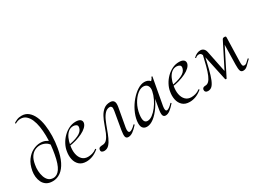

<svg xmlns="http://www.w3.org/2000/svg" viewBox="-43 -1342 2627 1969"><g transform="rotate(-30 1270.5 -357.5)"><path d="M166 14Q122 14 94 -4Q66 -22 51.5 -51.5Q37 -81 33.5 -115.5Q30 -150 36 -183Q49 -255 82.5 -301Q116 -347 160.5 -369.5Q205 -392 249 -392Q283 -392 310 -380Q337 -368 359 -347L345 -306Q325 -342 294 -357Q263 -372 232 -372Q202 -372 173 -358Q144 -344 122.5 -312Q101 -280 92 -225Q85 -190 87 -153Q89 -116 100 -83.5Q111 -51 132.5 -31.5Q154 -12 188 -12Q234 -12 267 -60Q300 -108 319 -215Q328 -264 333.5 -319Q339 -374 338 -429Q337 -484 329 -534Q321 -584 304.5 -622.5Q288 -661 261.5 -684Q235 -707 197 -707Q166 -707 135 -689Q131 -688 128.5 -692.5Q126 -697 128 -698Q142 -708 166 -718.5Q190 -729 222 -729Q268 -729 301 -702Q334 -675 355 -628Q376 -581 384.5 -520.5Q393 -460 391.5 -392Q390 -324 378 -256Q363 -167 333 -107Q303 -47 260.5 -16.5Q218 14 166 14Z M567 12Q514 12 483.5 -16Q453 -44 443.5 -89Q434 -134 444 -185Q450 -222 470.5 -260.5Q491 -299 522 -330Q553 -361 591 -380Q629 -399 672 -399Q709 -399 726.5 -384.5Q744 -370 740 -345Q735 -321 712 -299Q689 -277 653 -259.5Q617 -242 572.5 -229Q528 -216 480 -211L482 -224Q559 -235 611.5 -259.5Q664 -284 673 -324Q680 -351 664 -361.5Q648 -372 628 -372Q594 -372 569 -351Q544 -330 528 -295Q512 -260 505 -218Q494 -162 502.5 -118Q511 -74 537 -48Q563 -22 605 -22Q629 -22 655 -29Q681 -36 706 -55Q709 -57 712.5 -53Q716 -49 713 -46Q675 -15 639 -1.5Q603 12 567 12Z M778 9Q761 9 750.5 0.5Q740 -8 743 -25Q746 -43 759.5 -48Q773 -53 790 -53Q824 -53 845.5 -78Q867 -103 883 -141.5Q899 -180 914 -224Q929 -268 949.5 -307Q970 -346 1001 -371Q1032 -396 1078 -396Q1108 -396 1121.5 -377Q1135 -358 1127 -311L1087 -89Q1082 -59 1087 -45Q1092 -31 1104 -31Q1115 -31 1133 -42.5Q1151 -54 1171 -75Q1175 -79 1179 -75Q1183 -71 1180 -67Q1147 -30 1119.5 -10.5Q1092 9 1065 9Q1039 9 1033 -13Q1027 -35 1036 -89L1072 -298Q1078 -332 1070 -343Q1062 -354 1051 -354Q1017 -354 992.5 -328Q968 -302 949.5 -260.5Q931 -219 914.5 -172.5Q898 -126 879.5 -84.5Q861 -43 837 -17Q813 9 778 9Z M1282 13Q1249 13 1232 -11Q1215 -35 1222 -91Q1230 -145 1256.5 -199.5Q1283 -254 1321.5 -299Q1360 -344 1403 -371.5Q1446 -399 1485 -399Q1504 -399 1521.5 -392.5Q1539 -386 1552 -370.5Q1565 -355 1567 -330L1524 -357Q1537 -359 1553.5 -373.5Q1570 -388 1575 -407Q1577 -410 1582.5 -409Q1588 -408 1587 -406L1529 -89Q1519 -31 1544 -31Q1555 -31 1572.5 -43.5Q1590 -56 1610 -77Q1613 -80 1617 -76Q1621 -72 1618 -69Q1586 -32 1559 -11.5Q1532 9 1506 9Q1482 9 1475 -13Q1468 -35 1478 -89L1502 -229L1519 -246Q1489 -170 1449 -111.5Q1409 -53 1366 -20Q1323 13 1282 13ZM1318 -36Q1346 -36 1376 -58Q1406 -80 1433.5 -115.5Q1461 -151 1481.5 -193.5Q1502 -236 1510 -277Q1518 -314 1503 -339Q1488 -364 1451 -364Q1416 -363 1380 -332.5Q1344 -302 1316 -251.5Q1288 -201 1278 -136Q1271 -86 1280.5 -61Q1290 -36 1318 -36Z M1790 12Q1737 12 1706.5 -16Q1676 -44 1666.5 -89Q1657 -134 1667 -185Q1673 -222 1693.5 -260.5Q1714 -299 1745 -330Q1776 -361 1814 -380Q1852 -399 1895 -399Q1932 -399 1949.5 -384.5Q1967 -370 1963 -345Q1958 -321 1935 -299Q1912 -277 1876 -259.5Q1840 -242 1795.5 -229Q1751 -216 1703 -211L1705 -224Q1782 -235 1834.5 -259.5Q1887 -284 1896 -324Q1903 -351 1887 -361.5Q1871 -372 1851 -372Q1817 -372 1792 -351Q1767 -330 1751 -295Q1735 -260 1728 -218Q1717 -162 1725.5 -118Q1734 -74 1760 -48Q1786 -22 1828 -22Q1852 -22 1878 -29Q1904 -36 1929 -55Q1932 -57 1935.5 -53Q1939 -49 1936 -46Q1898 -15 1862 -1.5Q1826 12 1790 12Z M2425 9Q2400 9 2392.5 -12.5Q2385 -34 2386 -87L2392 -348L2421 -376L2235 -7Q2233 -4 2226.5 -5Q2220 -6 2219 -10L2156 -304Q2149 -334 2139 -349Q2129 -364 2110 -364Q2101 -364 2091.5 -361Q2082 -358 2073 -349Q2069 -345 2064.5 -348.5Q2060 -352 2064 -356Q2083 -374 2103.5 -383.5Q2124 -393 2145 -393Q2167 -393 2182.5 -379.5Q2198 -366 2204 -338L2259 -68L2232 -39L2398 -367Q2404 -380 2409.5 -384Q2415 -388 2428 -388Q2439 -388 2442.5 -384.5Q2446 -381 2446 -372L2438 -89Q2437 -61 2441 -47Q2445 -33 2462 -33Q2476 -33 2487.5 -42.5Q2499 -52 2524 -76Q2526 -79 2530.5 -75Q2535 -71 2532 -68Q2495 -31 2473.5 -11Q2452 9 2425 9ZM2007 9Q1989 9 1979.5 -1Q1970 -11 1972 -27Q1975 -42 1985 -47.5Q1995 -53 2010 -53Q2033 -53 2051 -70.5Q2069 -88 2085 -125Q2101 -162 2117 -221.5Q2133 -281 2152 -365L2169 -361Q2145 -255 2127 -183.5Q2109 -112 2091.5 -69.5Q2074 -27 2054.5 -9Q2035 9 2007 9Z"/></g></svg>

Font: Cormorant
Style: Italic
Weight: 400
Italic angle: -10°
Designer: Christian Thalmann (Catharsis Fonts)
Foundry: Catharsis Fonts
Version: Version 4.000